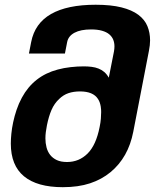

<svg xmlns="http://www.w3.org/2000/svg" viewBox="-20 -777 643 797"><path d="M240.7 0Q134.3 0 79.6 -45.2Q24.9 -90.3 24.9 -181.2Q24.9 -198.7 27.1 -221.7Q29.3 -244.6 34.7 -269.8Q40 -294.9 48.8 -321Q57.6 -347.2 70.8 -371.6Q119.6 -461.9 219.7 -488.3Q244.6 -495.1 272.9 -498.3Q301.3 -501.5 327.6 -501.5Q345.2 -501.5 360.6 -499.5Q376 -497.6 388.9 -492.4Q401.9 -487.3 412.6 -478.3Q423.3 -469.2 431.6 -454.6L453.1 -563.5Q455.1 -574.7 455.1 -584.5Q455.1 -599.6 450 -612.3Q444.8 -625 433.6 -634.5Q422.4 -644 403.6 -649.4Q384.8 -654.8 357.9 -654.8Q314.9 -654.8 289.3 -641.1Q263.7 -627.4 258.8 -602.5L249.5 -554.7H100.1L109.4 -602.5Q124.5 -680.2 191.9 -718.8Q259.3 -757.3 377 -757.3Q440.9 -757.3 484.4 -746.3Q527.8 -735.4 554.2 -715.6Q580.6 -695.8 591.8 -668.7Q603 -641.6 603 -609.4Q603 -589.8 598.1 -565.4L533.2 -230Q522.9 -176.8 499.3 -134.8Q475.6 -92.8 439 -62.5Q402.3 -32.2 353.8 -16.1Q305.2 0 240.7 0ZM258.3 -104.5Q308.1 -104.5 343.5 -139.6Q378.9 -174.8 393.6 -250Q397.5 -268.6 398.7 -284.4Q399.9 -300.3 399.9 -311.5Q399.9 -314.9 399.7 -321Q399.4 -327.1 398.2 -334.7Q397 -342.3 394.3 -350.6Q391.6 -358.9 386.7 -366.2Q366.7 -397.5 312 -397.5Q285.6 -397.5 264.4 -390.4Q243.2 -383.3 225.6 -366.2Q205.6 -347.7 193.8 -320.6Q182.1 -293.5 174.8 -256.8Q171.9 -242.2 170.2 -228.8Q168.5 -215.3 168.5 -202.6Q168.5 -183.1 173.1 -165.3Q177.7 -147.5 188.2 -134Q198.7 -120.6 215.8 -112.5Q232.9 -104.5 258.3 -104.5Z"/></svg>

Font: Hack
Style: Bold Italic
Weight: 700
Italic angle: -11°
Monospace: yes
Designer: Christopher Simpkins
Foundry: Christopher Simpkins
Version: Version 2.017; ttfautohint (v1.4.1) -l 4 -r 80 -G 350 -x 0 -